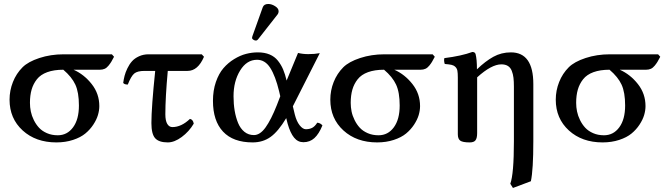

<svg xmlns="http://www.w3.org/2000/svg" viewBox="-20 -703 3344 961"><path d="M269 -25.9Q316.4 -25.9 345.7 -65.7Q375 -105.5 375 -174.8Q375 -240.7 357.2 -279.3Q339.4 -317.9 296.9 -354Q250 -354 216.6 -341.8Q183.1 -329.6 164.8 -306.4Q146.5 -283.2 138.2 -254.4Q129.9 -225.6 129.9 -188Q129.9 -166.5 134.3 -145Q138.7 -123.5 149.4 -101.8Q160.2 -80.1 175.5 -63.5Q190.9 -46.9 215.1 -36.4Q239.3 -25.9 269 -25.9ZM480 -354H348.1Q400.9 -330.6 439 -282.2Q477.1 -233.9 477.1 -171.9Q477.1 -150.4 470.2 -127.2Q463.4 -104 447 -79.1Q430.7 -54.2 407 -34.7Q383.3 -15.1 345.5 -2.7Q307.6 9.8 262.2 9.8Q159.2 9.8 93.5 -50Q27.8 -109.9 27.8 -204.1Q27.8 -250 44.7 -292.5Q61.5 -335 92.8 -366.2Q120.6 -394 177 -412.6Q233.4 -431.2 298.8 -431.2H540L550.8 -418.9Q541.5 -401.4 536.9 -393.6Q532.2 -385.7 523.2 -374.5Q514.2 -363.3 503.7 -358.6Q493.2 -354 480 -354Z M756.8 -348.1H703.6Q667.5 -348.1 651.9 -335Q636.2 -321.8 619.6 -279.8Q602.1 -279.8 596.7 -288.1Q599.1 -306.2 603.5 -323.5Q607.9 -340.8 617.7 -361.1Q627.4 -381.3 640.6 -396.2Q653.8 -411.1 675.5 -421.1Q697.3 -431.2 723.6 -431.2H989.7L1001 -418.9Q970.7 -348.1 918.9 -348.1H819.8Q807.6 -215.3 807.6 -130.9Q807.6 -99.1 817.1 -83Q826.7 -66.9 842.8 -66.9Q887.7 -66.9 930.7 -107.9Q946.3 -105 949.7 -84Q926.3 -44.4 889.6 -17.3Q853 9.8 819.8 9.8Q775.4 9.8 756.6 -11.2Q737.8 -32.2 737.8 -86.9Q737.8 -165 756.8 -348.1Z M1148.9 -221.2Q1148.9 -182.6 1154.5 -149.2Q1160.2 -115.7 1171.6 -87.6Q1183.1 -59.6 1203.4 -43.2Q1223.6 -26.9 1251 -26.9Q1281.7 -26.9 1309.3 -65.4Q1336.9 -104 1365.7 -176.8L1382.8 -221.2L1377 -246.1Q1358.4 -323.2 1332.5 -363.5Q1306.6 -403.8 1266.6 -403.8Q1214.8 -403.8 1181.9 -350.1Q1148.9 -296.4 1148.9 -221.2ZM1045.9 -198.2Q1045.9 -250 1060.5 -292.5Q1075.2 -335 1098.4 -361.8Q1121.6 -388.7 1151.9 -407.2Q1182.1 -425.8 1211.7 -433.3Q1241.2 -440.9 1270.5 -440.9Q1304.2 -440.9 1329.3 -430.4Q1354.5 -419.9 1370.8 -399.4Q1387.2 -378.9 1397.2 -355.2Q1407.2 -331.5 1414.6 -299.8L1471.7 -438Q1495.6 -432.1 1522.9 -432.1Q1555.7 -432.1 1580.6 -437L1445.8 -170.9L1455.6 -129.9Q1464.4 -95.2 1480 -75.7Q1495.6 -56.2 1510.7 -56.2Q1528.8 -56.2 1542.2 -63Q1555.7 -69.8 1567.9 -88.9Q1584 -87.4 1593.8 -75.2Q1576.2 -32.2 1553.5 -11.7Q1530.8 8.8 1498.5 8.8Q1470.7 8.8 1451.9 -14.2Q1433.1 -37.1 1419.9 -83L1412.6 -111.8Q1372.6 -44.9 1334.2 -17.6Q1295.9 9.8 1244.6 9.8Q1147 9.8 1096.4 -44.2Q1045.9 -98.1 1045.9 -198.2ZM1322.8 -683.1Q1339.4 -683.1 1356.9 -672.1Q1374.5 -661.1 1374.5 -647Q1374.5 -637.2 1368.7 -629.9L1272.9 -507.8Q1267.1 -500 1260.7 -500Q1254.4 -500 1248 -504.2Q1241.7 -508.3 1241.7 -513.2Q1241.7 -517.1 1243.7 -522.9L1294.9 -666Q1300.8 -683.1 1322.8 -683.1Z M1874.5 -25.9Q1921.9 -25.9 1951.2 -65.7Q1980.5 -105.5 1980.5 -174.8Q1980.5 -240.7 1962.6 -279.3Q1944.8 -317.9 1902.3 -354Q1855.5 -354 1822 -341.8Q1788.6 -329.6 1770.3 -306.4Q1752 -283.2 1743.7 -254.4Q1735.4 -225.6 1735.4 -188Q1735.4 -166.5 1739.7 -145Q1744.1 -123.5 1754.9 -101.8Q1765.6 -80.1 1781 -63.5Q1796.4 -46.9 1820.6 -36.4Q1844.7 -25.9 1874.5 -25.9ZM2085.4 -354H1953.6Q2006.3 -330.6 2044.4 -282.2Q2082.5 -233.9 2082.5 -171.9Q2082.5 -150.4 2075.7 -127.2Q2068.8 -104 2052.5 -79.1Q2036.1 -54.2 2012.5 -34.7Q1988.8 -15.1 1950.9 -2.7Q1913.1 9.8 1867.7 9.8Q1764.6 9.8 1699 -50Q1633.3 -109.9 1633.3 -204.1Q1633.3 -250 1650.1 -292.5Q1667 -335 1698.2 -366.2Q1726.1 -394 1782.5 -412.6Q1838.9 -431.2 1904.3 -431.2H2145.5L2156.2 -418.9Q2147 -401.4 2142.3 -393.6Q2137.7 -385.7 2128.7 -374.5Q2119.6 -363.3 2109.1 -358.6Q2098.6 -354 2085.4 -354Z M2271.5 -30.8V-314.9Q2271.5 -337.4 2269.3 -349.1Q2267.1 -360.8 2259 -368.4Q2251 -376 2240 -378.4Q2229 -380.9 2206.1 -382.8Q2200.7 -399.4 2204.1 -412.1Q2290 -422.9 2344.2 -442.9Q2357.4 -442.9 2360.4 -432.1Q2367.2 -406.7 2367.2 -356Q2409.2 -396.5 2449.2 -418.7Q2489.3 -440.9 2537.1 -440.9Q2649.4 -440.9 2649.4 -282.2V3.9Q2649.4 146 2637.2 204.1L2547.4 237.8L2534.2 216.8Q2552.2 167.5 2552.2 3.9V-269Q2552.2 -295.9 2550 -314Q2547.9 -332 2541.5 -348.4Q2535.2 -364.7 2522.2 -372.8Q2509.3 -380.9 2489.3 -380.9Q2439.9 -380.9 2368.2 -315.9V-37.1Q2368.2 -11.7 2360.1 -1Q2352.1 9.8 2331.1 9.8Q2295.9 9.8 2283.7 1Q2271.5 -7.8 2271.5 -30.8Z M3002.9 -25.9Q3050.3 -25.9 3079.6 -65.7Q3108.9 -105.5 3108.9 -174.8Q3108.9 -240.7 3091.1 -279.3Q3073.2 -317.9 3030.8 -354Q2983.9 -354 2950.4 -341.8Q2917 -329.6 2898.7 -306.4Q2880.4 -283.2 2872.1 -254.4Q2863.8 -225.6 2863.8 -188Q2863.8 -166.5 2868.2 -145Q2872.6 -123.5 2883.3 -101.8Q2894 -80.1 2909.4 -63.5Q2924.8 -46.9 2949 -36.4Q2973.1 -25.9 3002.9 -25.9ZM3213.9 -354H3082Q3134.8 -330.6 3172.9 -282.2Q3210.9 -233.9 3210.9 -171.9Q3210.9 -150.4 3204.1 -127.2Q3197.3 -104 3180.9 -79.1Q3164.6 -54.2 3140.9 -34.7Q3117.2 -15.1 3079.3 -2.7Q3041.5 9.8 2996.1 9.8Q2893.1 9.8 2827.4 -50Q2761.7 -109.9 2761.7 -204.1Q2761.7 -250 2778.6 -292.5Q2795.4 -335 2826.7 -366.2Q2854.5 -394 2910.9 -412.6Q2967.3 -431.2 3032.7 -431.2H3273.9L3284.7 -418.9Q3275.4 -401.4 3270.8 -393.6Q3266.1 -385.7 3257.1 -374.5Q3248 -363.3 3237.5 -358.6Q3227.1 -354 3213.9 -354Z"/></svg>

Font: Common Serif Medium
Style: Regular
Weight: 500
Designer: Philipp H. Poll, Khaled Hosny
Foundry: Stefan Peev, Context Ltd.
Version: Version 1.026